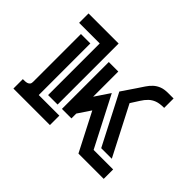

<svg xmlns="http://www.w3.org/2000/svg" viewBox="-95 -617 795 795"><g transform="rotate(45 302.0 -220.0)"><path d="M296.4 -356.9V-209.5L340.3 -274.9L453.6 -55.2H567.9V0H419.9L334 -167L296.4 -110.8V-82.5H240.7V-356.9ZM159.7 -82.5V-384.8H39.1V-439.9H215.3V-82.5ZM132.3 -357.4V-55.2H252.9V0H39.1V-55.2Q44.9 -55.2 51.8 -55.4Q58.6 -55.7 64.2 -57.6Q69.8 -59.6 73.5 -64Q77.1 -68.4 77.1 -76.7V-357.4ZM537.1 -384.8Q510.7 -384.8 494.9 -378.9Q479 -373 467.3 -361.8Q455.6 -350.6 445.6 -334.5Q435.5 -318.4 421.9 -297.4L532.7 -82.5H470.7L357.9 -301.3L398.9 -361.8Q409.7 -377.9 419.2 -392.3Q428.7 -406.7 440.2 -417.2Q451.7 -427.7 467 -433.8Q482.4 -439.9 505.4 -439.9H537.1Z"/></g></svg>

Font: Isar CAT
Style: Regular
Weight: 400
Designer: Digitized by Peter Wiegel
Foundry: CAT-Fonts, Peter Wiegel
Version: Version 1.000; ttfautohint (v1.3)